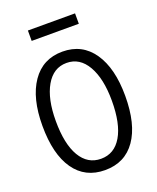

<svg xmlns="http://www.w3.org/2000/svg" viewBox="-147 -874 794 972"><g transform="rotate(-20 250.0 -388.0)"><path d="M27 -308Q27 -457 85.5 -542Q144 -627 250 -627Q356 -627 414.5 -542Q473 -457 473 -308Q473 -155 415 -72Q357 11 250 11Q143 11 85 -72Q27 -155 27 -308ZM401 -308Q401 -427 361 -496.5Q321 -566 250 -566Q179 -566 139 -496.5Q99 -427 99 -308Q99 -184 138.5 -117Q178 -50 250 -50Q322 -50 361.5 -117Q401 -184 401 -308ZM123 -787H377V-731H123Z"/></g></svg>

Font: Vazir Code
Style: Code
Weight: 400
Foundry: DejaVu fonts team - Redesigned by Saber Rastikerdar
Version: Version 1.1.2